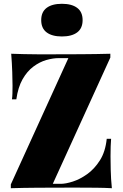

<svg xmlns="http://www.w3.org/2000/svg" viewBox="-20 -991 647 1011"><path d="M561 -708V-688L258 -23H300Q326 -23 363.5 -35Q401 -47 439 -74Q477 -101 506 -146.5Q535 -192 542 -260H565Q562 -224 562 -168Q562 -143 563 -96.5Q564 -50 569 0Q532 -2 488 -2.5Q444 -3 400.5 -3Q357 -3 320 -3Q252 -3 177.5 -2.5Q103 -2 37 0V-20L340 -685H290Q259 -685 224 -675Q189 -665 156 -640.5Q123 -616 99 -574Q75 -532 66 -468H43Q45 -481 45.5 -500Q46 -519 46 -540Q46 -565 44.5 -611.5Q43 -658 39 -708Q70 -707 107 -706Q144 -705 181 -705Q218 -705 248 -705Q323 -705 405.5 -705.5Q488 -706 561 -708ZM306 -971Q358 -971 386.5 -949.5Q415 -928 415 -885Q415 -842 386.5 -820.5Q358 -799 306 -799Q254 -799 225.5 -820.5Q197 -842 197 -885Q197 -928 225.5 -949.5Q254 -971 306 -971Z"/></svg>

Font: Playfair Display Black
Style: Regular
Weight: 900
Designer: Claus Eggers Sørensen
Foundry: Claus Eggers Sørensen
Version: Version 1.203